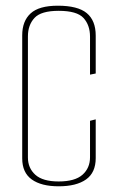

<svg xmlns="http://www.w3.org/2000/svg" viewBox="-20 -648 409 674"><path d="M186 6Q125 6 91.5 -18Q58 -42 58 -92V-524Q58 -574 87.5 -601Q117 -628 183 -628Q253 -628 284.5 -602Q316 -576 316 -523V-390L296 -386V-519Q296 -560 273 -585Q250 -610 186 -610Q124 -610 101 -585Q78 -560 78 -520V-95Q78 -58 104 -34.5Q130 -11 186 -11Q243 -11 269.5 -34.5Q296 -58 296 -96V-224L316 -229V-93Q316 -42 282 -18Q248 6 186 6Z"/></svg>

Font: Smooch Sans Thin Thin
Style: Regular
Weight: 250
Version: Version 1.010